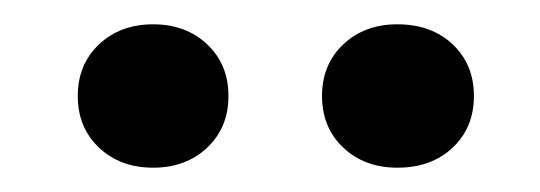

<svg xmlns="http://www.w3.org/2000/svg" viewBox="-20 -702 444 158"><path d="M106 -564Q79 -564 61.5 -580.5Q44 -597 44 -623Q44 -649 61.5 -665.5Q79 -682 106 -682Q133 -682 150.5 -665.5Q168 -649 168 -623Q168 -597 150.5 -580.5Q133 -564 106 -564ZM307 -564Q280 -564 262.5 -580.5Q245 -597 245 -623Q245 -649 262.5 -665.5Q280 -682 307 -682Q335 -682 352.5 -665.5Q370 -649 370 -623Q370 -597 352.5 -580.5Q335 -564 307 -564Z"/></svg>

Font: Platypi Light Light
Style: Regular
Weight: 300
Version: Version 1.200